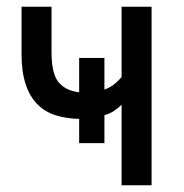

<svg xmlns="http://www.w3.org/2000/svg" viewBox="-20 -550 545 570"><path d="M341 0H430V-530H341V-321Q333 -312 321 -301.5Q309 -291 290 -284V-378H215V-276Q174 -281 153.5 -306.5Q133 -332 133 -395V-530H44V-390Q44 -337 56 -300.5Q68 -264 90.5 -241Q113 -218 144.5 -208Q176 -198 215 -197V-125H290V-208Q307 -213 319.5 -221.5Q332 -230 341 -239Z"/></svg>

Font: Golos UI VF
Style: Regular
Weight: 400
Designer: A.Korolkova, Vitaly Kuzmin
Foundry: ParaType Ltd
Version: Version 2.000